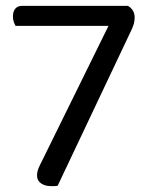

<svg xmlns="http://www.w3.org/2000/svg" viewBox="-20 -628 498 653"><path d="M415 -608Q438 -595 438 -568Q438 -548 427 -526L176 4Q170 5 164.5 5Q159 5 153 5Q133 5 119.5 -4.5Q106 -14 106 -31Q106 -43 110.5 -54.5Q115 -66 123 -81L349 -540H33Q30 -545 27 -553Q24 -561 24 -572Q24 -589 32 -598.5Q40 -608 55 -608Z"/></svg>

Font: Baloo Thambi 2
Style: Regular
Weight: 400
Designer: Aadarsh Rajan and Ek Type
Foundry: Ek Type
Version: Version 1.640;hotconv 1.0.111;makeotfexe 2.5.65597; ttfautoh